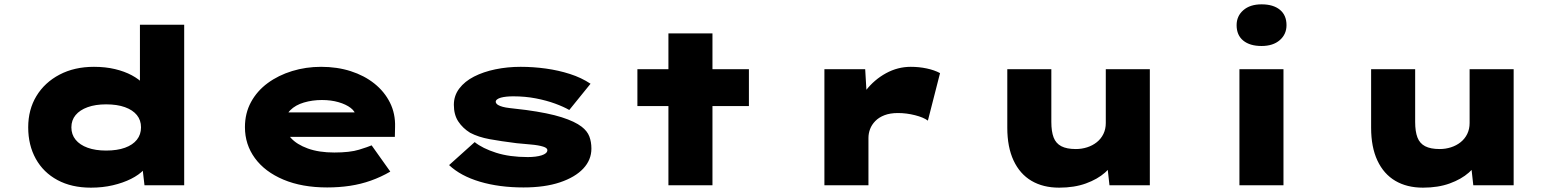

<svg xmlns="http://www.w3.org/2000/svg" viewBox="-20 -854 7197 885"><path d="M399 11Q310 11 245 -24Q180 -59 145 -122Q110 -185 110 -267Q110 -349 148 -411.5Q186 -474 254.5 -510Q323 -546 413 -546Q466 -546 510 -535.5Q554 -525 587.5 -507Q621 -489 642.5 -466Q664 -443 670 -418L625 -404V-740H829V0H646L630 -138L671 -121Q666 -96 643.5 -72Q621 -48 584 -29.5Q547 -11 500 0Q453 11 399 11ZM469 -160Q520 -160 556 -173Q592 -186 611 -210Q630 -234 630 -267Q630 -300 611 -323.5Q592 -347 556 -360Q520 -373 469 -373Q420 -373 384 -360Q348 -347 328.5 -323.5Q309 -300 309 -267Q309 -234 328.5 -210Q348 -186 384 -173Q420 -160 469 -160Z M1488 10Q1372 10 1286.5 -26Q1201 -62 1155 -125Q1109 -188 1109 -268Q1109 -332 1137 -383.5Q1165 -435 1214 -471Q1263 -507 1326.5 -526.5Q1390 -546 1460 -546Q1534 -546 1596.5 -526Q1659 -506 1705.5 -469Q1752 -432 1777.5 -381Q1803 -330 1801 -268L1800 -223H1241L1218 -336H1639L1620 -301V-319Q1618 -340 1596.5 -356.5Q1575 -373 1540.5 -383Q1506 -393 1464 -393Q1420 -393 1381 -381.5Q1342 -370 1318 -346Q1294 -322 1294 -284Q1294 -248 1321 -218Q1348 -188 1399 -169.5Q1450 -151 1521 -151Q1593 -151 1635 -164Q1677 -177 1693 -184L1779 -63Q1736 -38 1689.5 -21.5Q1643 -5 1593 2.5Q1543 10 1488 10Z M2393 10Q2281 10 2192 -16.5Q2103 -43 2050 -93L2168 -199Q2204 -170 2266.5 -150Q2329 -130 2413 -130Q2431 -130 2447.5 -132Q2464 -134 2476.5 -138Q2489 -142 2496 -148Q2503 -154 2503 -162Q2503 -172 2484 -178Q2462 -185 2426 -188Q2390 -191 2361 -194Q2289 -203 2237 -212.5Q2185 -222 2147 -242Q2113 -263 2092.5 -294Q2072 -325 2072 -371Q2072 -413 2097 -446Q2122 -479 2165 -501Q2208 -523 2263.5 -534.5Q2319 -546 2380 -546Q2438 -546 2496 -538Q2554 -530 2607 -513Q2660 -496 2702 -468L2604 -347Q2578 -362 2538.5 -376.5Q2499 -391 2450 -400.5Q2401 -410 2346 -410Q2329 -410 2314.5 -408.5Q2300 -407 2289 -404Q2278 -401 2271.5 -396Q2265 -391 2265 -385Q2265 -381 2268 -377Q2271 -373 2276 -370Q2293 -360 2328.5 -356Q2364 -352 2405 -347Q2508 -333 2569 -313.5Q2630 -294 2661 -270Q2687 -250 2696.5 -225Q2706 -200 2706 -169Q2706 -117 2668.5 -77Q2631 -37 2561 -13.5Q2491 10 2393 10Z M3061 0V-700H3264V0ZM2918 -365V-535H3432V-365Z M3780 0V-535H3968L3980 -331L3915 -325Q3932 -387 3971 -437Q4010 -487 4064 -516.5Q4118 -546 4178 -546Q4216 -546 4251.5 -538.5Q4287 -531 4313 -517L4257 -298Q4237 -313 4197.5 -323Q4158 -333 4119 -333Q4083 -333 4057 -323Q4031 -313 4014.5 -296Q3998 -279 3990.5 -259Q3983 -239 3983 -218V0Z M4862 11Q4788 11 4734.5 -20.5Q4681 -52 4652 -114Q4623 -176 4623 -265V-535H4826V-292Q4826 -248 4836.5 -220.5Q4847 -193 4872 -180Q4897 -167 4939 -167Q4966 -167 4991 -175Q5016 -183 5035.5 -198.5Q5055 -214 5066 -236.5Q5077 -259 5077 -287V-535H5280V0H5094L5082 -108L5120 -120Q5108 -89 5073.5 -58.5Q5039 -28 4985.5 -8.5Q4932 11 4862 11Z M5693 0V-535H5896V0ZM5795 -642Q5741 -642 5710.5 -667Q5680 -692 5680 -738Q5680 -780 5711 -807Q5742 -834 5795 -834Q5849 -834 5879.5 -809Q5910 -784 5910 -738Q5910 -696 5879 -669Q5848 -642 5795 -642Z M6539 11Q6465 11 6411.5 -20.5Q6358 -52 6329 -114Q6300 -176 6300 -265V-535H6503V-292Q6503 -248 6513.5 -220.5Q6524 -193 6549 -180Q6574 -167 6616 -167Q6643 -167 6668 -175Q6693 -183 6712.5 -198.5Q6732 -214 6743 -236.5Q6754 -259 6754 -287V-535H6957V0H6771L6759 -108L6797 -120Q6785 -89 6750.5 -58.5Q6716 -28 6662.5 -8.5Q6609 11 6539 11Z"/></svg>

Font: Lexend Zetta Black
Style: Regular
Weight: 900
Designer: Bonnie Shaver-Troup, Thomas Jockin
Foundry: Lexend
Version: Version 1.007